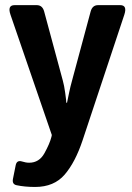

<svg xmlns="http://www.w3.org/2000/svg" viewBox="-20 -533 523 758"><path d="M21.5 -474.6Q8.3 -512.7 37.6 -512.7H125Q147.5 -512.7 154.3 -487.8L228 -214.8Q233.4 -195.8 237.5 -165.8Q241.7 -135.7 241.7 -127.4H244.6Q250.5 -153.3 253.2 -168.7Q255.9 -184.1 268.1 -228.5L337.9 -487.8Q344.7 -512.7 367.2 -512.7H454.6Q483.4 -512.7 470.7 -474.6L306.2 20.5Q277.3 107.4 235.4 156.2Q193.4 205.1 118.7 205.1Q77.6 205.1 45.4 198.2Q26.9 194.3 31.2 172.9L42 119.1Q46.4 98.1 66.9 104.5Q82 109.4 95.2 109.4Q134.8 109.4 155.5 71.8Q176.3 34.2 183.1 7.3L184.6 0Z"/></svg>

Font: Istok
Style: Bold
Weight: 700
Designer: Andrey V. Panov
Foundry: Andrey V. Panov
Version: Version 1.0.1